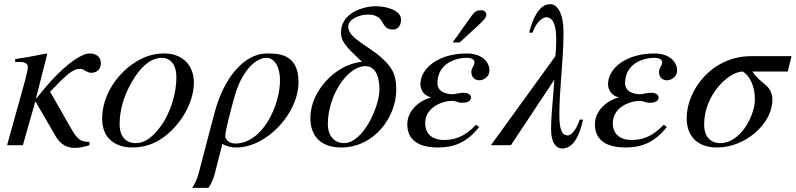

<svg xmlns="http://www.w3.org/2000/svg" viewBox="-20 -698 3825 923"><path d="M153 -225 207 -438 204 -441C154 -431 103 -421 53 -414V-400H81C95 -400 114 -394 114 -376C114 -369 109 -343 100 -309L14 0H90L150 -211L243 -51C260 -21 284 13 341 13C360 13 383 9 410 0V-16C369 -16 353 -25 319 -85L221 -257C293 -332 327 -367 365 -367C386 -367 396 -348 419 -348C445 -348 465 -365 465 -394C465 -419 448 -441 411 -441C403 -441 393 -439 385 -436C331 -414 254 -352 156 -226Z M828 -326C828 -250 800 -156 754 -93C715 -39 677 -10 633 -10C586 -10 555 -41 555 -101C555 -180 583 -259 629 -329C669 -389 713 -420 757 -420C800 -420 828 -387 828 -326ZM912 -301C912 -389 852 -441 771 -441C730 -441 690 -432 651 -411C546 -355 471 -240 471 -128C471 -41 524 11 618 11C684 11 748 -14 806 -72C872 -137 912 -225 912 -301Z M1326 -312C1326 -194 1245 -10 1112 -8C1084 -8 1063 -24 1063 -45C1063 -70 1091 -174 1109 -239C1139 -346 1204 -420 1260 -420C1303 -420 1326 -371 1326 -312ZM935 135C928 161 918 184 904 205H982C997 184 1007 159 1013 135L1049 -6C1072 7 1094 11 1117 11C1259 11 1415 -150 1415 -304C1415 -441 1316 -441 1263 -441C1156 -441 1056 -328 1010 -151Z M1804 -266C1804 -187 1726 -10 1634 -10C1587 -10 1556 -46 1556 -101C1556 -239 1650 -380 1737 -380C1771 -380 1804 -353 1804 -266ZM1908 -604C1908 -649 1837 -668 1788 -668C1724 -668 1619 -636 1619 -540C1619 -486 1675 -447 1720 -401C1592 -389 1472 -259 1472 -131C1472 -40 1526 11 1620 11C1780 11 1885 -136 1885 -267C1885 -345 1861 -376 1820 -415C1757 -476 1654 -512 1654 -570C1654 -608 1712 -628 1748 -628C1837 -628 1804 -556 1869 -556C1899 -556 1908 -583 1908 -604Z M2268 -98C2215 -41 2166 -25 2113 -25C2070 -25 2024 -45 2024 -106C2024 -182 2106 -213 2153 -213C2174 -213 2181 -204 2199 -204C2232 -204 2244 -213 2244 -231C2244 -243 2228 -252 2210 -252C2185 -252 2167 -245 2157 -245C2114 -245 2083 -263 2083 -298C2083 -390 2166 -420 2224 -420C2247 -420 2261 -411 2261 -400C2261 -381 2246 -372 2246 -352C2246 -328 2261 -312 2285 -312C2304 -312 2333 -329 2333 -358C2333 -406 2290 -441 2225 -441C2087 -441 2002 -370 2001 -294C2001 -264 2020 -236 2054 -230C1989 -213 1938 -162 1938 -100C1938 -48 1965 11 2085 11C2160 11 2223 -11 2284 -88ZM2156 -494H2190L2278 -575C2301 -596 2318 -612 2318 -627C2318 -642 2304 -649 2293 -649C2272 -649 2261 -641 2250 -626Z M2767 -123C2747 -66 2724 -47 2710 -47C2680 -47 2669 -77 2669 -147C2669 -274 2689 -409 2689 -543C2689 -633 2660 -678 2625 -678C2570 -678 2539 -604 2524 -541H2540C2560 -597 2591 -615 2605 -615C2636 -615 2654 -584 2654 -507C2654 -475 2652 -446 2650 -428L2340 0H2436L2645 -315C2638 -213 2629 -138 2629 -78C2629 -11 2654 16 2682 16C2734 16 2765 -41 2783 -123Z M3170 -98C3117 -41 3068 -25 3015 -25C2972 -25 2926 -45 2926 -106C2926 -182 3008 -213 3055 -213C3076 -213 3083 -204 3101 -204C3134 -204 3146 -213 3146 -231C3146 -243 3130 -252 3112 -252C3087 -252 3069 -245 3059 -245C3016 -245 2985 -263 2985 -298C2985 -390 3068 -420 3126 -420C3149 -420 3163 -411 3163 -400C3163 -381 3148 -372 3148 -352C3148 -328 3163 -312 3187 -312C3206 -312 3235 -329 3235 -358C3235 -406 3192 -441 3127 -441C2989 -441 2904 -370 2903 -294C2903 -264 2922 -236 2956 -230C2891 -213 2840 -162 2840 -100C2840 -48 2867 11 2987 11C3062 11 3125 -11 3186 -88Z M3609 -221C3609 -141 3539 -10 3443 -10C3396 -10 3365 -40 3365 -100C3365 -241 3482 -354 3551 -354C3583 -335 3609 -285 3609 -221ZM3785 -428H3591C3402 -428 3281 -265 3281 -130C3281 -43 3333 11 3427 11C3567 11 3693 -107 3693 -217C3693 -292 3637 -291 3597 -354H3767Z"/></svg>

Font: XITS
Style: Italic
Weight: 400
Italic angle: -16.33°
Designer: MicroPress Inc., with final additions and corrections provided by Coen Hoffman, Elsevier (retired)
Version: Version 1.302